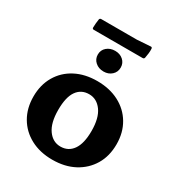

<svg xmlns="http://www.w3.org/2000/svg" viewBox="-197 -963 1025 1105"><g transform="rotate(30 315.5 -411.0)"><path d="M315 13Q233 13 171 -20Q109 -53 74.5 -112Q40 -171 40 -249Q40 -326 74.5 -385Q109 -444 171 -476.5Q233 -509 315 -509Q397 -509 459.5 -476.5Q522 -444 557 -385Q592 -326 592 -249Q592 -170 557 -111.5Q522 -53 460 -20Q398 13 315 13ZM318 -76Q370 -76 399.5 -118Q429 -160 429 -243Q429 -329 396 -374.5Q363 -420 312 -420Q260 -420 231 -379Q202 -338 202 -253Q202 -167 234.5 -121.5Q267 -76 318 -76ZM317 -574Q284 -574 262 -593.5Q240 -613 240 -643Q240 -673 262 -692Q284 -711 317 -711Q349 -711 370.5 -692Q392 -673 392 -643Q392 -613 370.5 -593.5Q349 -574 317 -574ZM144 -820Q146 -829 156 -829H392L481 -835Q490 -836 491 -826Q492 -810 490 -794.5Q488 -779 485 -763Q483 -754 473 -754H149Q139 -754 139 -764Q139 -778 140.5 -792Q142 -806 144 -820Z"/></g></svg>

Font: Hahmlet
Style: Bold
Weight: 700
Designer: Minjoo Ham & Mark Frömberg
Foundry: hypertype
Version: Version 1.002; ttfautohint (v1.8.3)